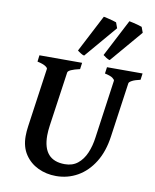

<svg xmlns="http://www.w3.org/2000/svg" viewBox="-96 -955 844 1043"><g transform="rotate(10 326.0 -433.5)"><path d="M651.9 -615.2 647 -579.6Q616.2 -572.8 601.1 -564.5Q585.9 -556.2 585 -549.3L542.5 -250Q530.8 -164.6 494.1 -105.5Q457.5 -46.4 403.3 -15.6Q349.1 15.1 284.7 15.1Q231.4 15.1 186 -6.3Q140.6 -27.8 113 -69.1Q85.4 -110.4 85.4 -169.9Q85.4 -196.3 89.8 -226.1L135.7 -549.3Q136.7 -555.2 123.3 -564Q109.9 -572.8 78.6 -579.6L83 -615.2H318.4L313.5 -579.6Q250 -565.4 247.6 -549.3L204.6 -249Q202.6 -234.9 201.4 -220.7Q200.2 -206.5 200.2 -193.8Q200.2 -56.6 320.8 -56.6Q363.3 -56.6 391.8 -79.6Q420.4 -102.5 437.3 -141.6Q454.1 -180.7 460.4 -229L505.4 -549.3Q505.9 -555.2 494.1 -564Q482.4 -572.8 450.7 -579.6L455.6 -615.2ZM614.3 -833 463.4 -655.8Q456.1 -656.7 444.3 -664.1Q432.6 -671.4 425.8 -677.2L532.2 -882.3Q538.6 -881.3 553.7 -877.7Q568.8 -874 583.5 -870.1Q598.1 -866.2 603 -863.8ZM473.1 -833 322.3 -655.8Q314.9 -656.7 303.2 -664.1Q291.5 -671.4 284.7 -677.2L391.1 -882.3Q397.5 -881.3 412.6 -877.7Q427.7 -874 442.4 -870.1Q457 -866.2 461.9 -863.8Z"/></g></svg>

Font: Gentium Plus
Style: Bold Italic
Weight: 700
Italic angle: -8°
Designer: Victor Gaultney, Annie Olsen, Iska Routamaa, Becca Hirsbrunner
Foundry: SIL International
Version: Version 6.101